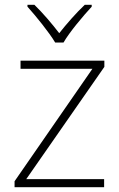

<svg xmlns="http://www.w3.org/2000/svg" viewBox="-20 -784 499 804"><path d="M364 -764H335C298 -729 258 -683 228 -645C199 -683 160 -729 124 -764H95V-756C131 -716 186 -648 211 -606H246C270 -648 327 -716 364 -756ZM416 0V-34H90L417 -504V-530H66V-496H367L41 -25V0Z"/></svg>

Font: Noto Sans Cherokee ExtraLight
Style: Regular
Weight: 200
Designer: Monotype Design Team
Foundry: Monotype Imaging Inc.
Version: Version 2.001